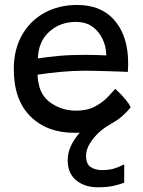

<svg xmlns="http://www.w3.org/2000/svg" viewBox="-20 -554 592 793"><path d="M493 125V200.5Q475.5 207.5 449.2 213.5Q423 219.5 384 219.5Q329.5 219.5 294.5 190.5Q259.5 161.5 259.5 108Q259.5 76.5 273.8 47Q288 17.5 309.5 -6Q298.5 -5.5 287 -5.5Q174 -5.5 105.5 -73.5Q37 -141.5 37 -268.5Q37 -349.5 70.8 -409Q104.5 -468.5 163.5 -501Q222.5 -533.5 299 -533.5Q394.5 -533.5 448.5 -475Q502.5 -416.5 508.5 -318Q510.5 -286.5 508 -257Q501.5 -257.5 481.2 -258.2Q461 -259 434 -259.8Q407 -260.5 379.8 -261.2Q352.5 -262 333 -262Q282.5 -262 229.2 -257Q176 -252 135 -245.5Q135.5 -232.5 137.5 -220Q139.5 -207.5 142.5 -196Q155 -150 198.2 -123.5Q241.5 -97 293.5 -97Q342.5 -97 375.5 -115.8Q408.5 -134.5 428 -156.2Q447.5 -178 456 -187Q460.5 -183.5 473.5 -170.5Q486.5 -157.5 500.2 -141Q514 -124.5 519.5 -111Q509 -96.5 487.8 -77Q466.5 -57.5 434.5 -40.5L435.5 -40Q414 -29.5 390.8 -8.8Q367.5 12 351.5 38Q335.5 64 335.5 89Q335.5 123 354.2 135.8Q373 148.5 401.5 148.5Q429.5 148.5 450 142.5Q470.5 136.5 493 125ZM136.5 -312.5Q172.5 -318.5 221.2 -323Q270 -327.5 332 -327.5Q364.5 -327.5 387 -326.5Q409.5 -325.5 419 -325Q419 -341.5 415 -360Q409.5 -384.5 395 -408.2Q380.5 -432 355.8 -447.8Q331 -463.5 293.5 -463.5Q228.5 -463.5 183.5 -423Q138.5 -382.5 136.5 -312.5Z"/></svg>

Font: Grandstander
Style: Regular
Weight: 400
Designer: Tyler Finck
Foundry: Etcetera Type Co
Version: Version 1.200; ttfautohint (v1.8.3)